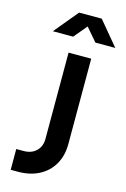

<svg xmlns="http://www.w3.org/2000/svg" viewBox="-145 -1051 731 1116"><g transform="rotate(15 221.0 -493.0)"><path d="M38.5 -125H82.2Q129.8 -125 158.5 -152.5Q187.2 -180 187.2 -226V-745H323.5V-231.2Q323.5 -161.8 293.8 -109.6Q264 -57.5 209.6 -28.8Q155.2 0 82.2 0H38.5ZM186.2 -985.5H322.5L442.5 -841.5H322.8L233.2 -946.2H276.8L188.8 -841.5H66.8Z"/></g></svg>

Font: Trafiko Sans Variable
Style: Regular
Weight: 400
Designer: Gumpita Rahayu / Trafiko
Foundry: Tokotype / Trafiko
Version: Version 0.001;FEAKit 1.0